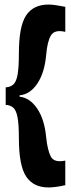

<svg xmlns="http://www.w3.org/2000/svg" viewBox="-20 -719 310 844"><path d="M5 -258V-335Q26 -336 39 -348Q52 -360 57.5 -392Q63 -424 63 -483Q63 -604 95 -651.5Q127 -699 193 -699Q208 -699 227 -696Q246 -693 267 -689V-579Q220 -590 204 -563.5Q188 -537 183 -478Q176 -399 144 -351.5Q112 -304 66 -300V-294Q112 -289 144 -241Q176 -193 183 -115Q189 -58 203.5 -30.5Q218 -3 267 -13V95Q246 100 226.5 102.5Q207 105 193 105Q127 105 95 57Q63 9 63 -112Q63 -173 57 -204Q51 -235 38 -246Q25 -257 5 -258Z"/></svg>

Font: Bricolage Grotesque 48pt Condensed Bricolage Grotesque 48pt Condensed Regular
Style: Bold
Weight: 700
Width: 3
Designer: Mathieu Triay
Foundry: Atelier Triay
Version: Version 1.000; ttfautohint (v1.8.4.7-5d5b);gftools[0.9.32]